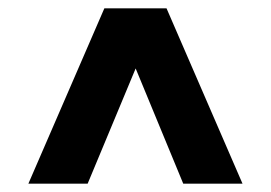

<svg xmlns="http://www.w3.org/2000/svg" viewBox="-20 -580 649 460"><path d="M305 -416 419 -140H561L379 -560H230L48 -140H190Z"/></svg>

Font: Montserrat-Alt1 ExtBd
Style: Regular
Weight: 800
Designer: Differentunic
Foundry: Differentunic
Version: Version 7.222